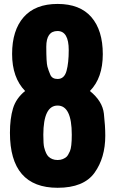

<svg xmlns="http://www.w3.org/2000/svg" viewBox="-20 -916 571 952"><path d="M320.8 -667.5Q320.8 -762.2 265.1 -762.2Q209.5 -762.2 209.5 -684.1Q209.5 -606 215.1 -585.7Q220.7 -565.4 229.7 -544.9Q238.8 -524.4 265.6 -524.4Q298.8 -524.4 309.8 -564.2Q320.8 -604 320.8 -667.5ZM425.8 -464.8Q488.3 -414.1 495.1 -352.5Q502 -291 502 -243.2Q502 -133.3 448.5 -59.1Q395 15.1 265.6 15.1Q29.3 15.1 29.3 -257.8Q29.3 -327.6 44.4 -378.2Q59.6 -428.7 104.5 -464.8Q40 -531.2 40 -648.4Q40 -765.6 97.4 -831.1Q154.8 -896.5 265.6 -896.5Q376.5 -896.5 433.1 -831.1Q489.7 -765.6 489.7 -647.5Q489.7 -529.3 425.8 -464.8ZM335.9 -248Q335.9 -392.6 265.6 -392.6Q195.3 -392.6 194.8 -248Q194.8 -201.2 199 -185.1Q203.1 -168.9 208.5 -157.2Q213.9 -145.5 221.2 -138.7Q228.5 -131.8 239.7 -127.2Q251 -122.6 265.6 -122.6Q280.3 -122.6 291.7 -127.4Q303.2 -132.3 310.3 -138.9Q317.4 -145.5 326.7 -166.3Q335.9 -187 335.9 -248Z"/></svg>

Font: Oswald-Bold
Style: Bold
Weight: 700
Designer: vernon adams
Foundry: vernon adams
Version: Version 2.002; ttfautohint (v0.92.18-e454-dirty) -l 8 -r 50 